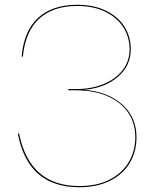

<svg xmlns="http://www.w3.org/2000/svg" viewBox="-20 -779 664 806"><path d="M553 -203Q553 -143 525 -95.5Q497 -48 442.5 -20.5Q388 7 313 7Q97 7 55 -218L60 -219Q104 2 313 2Q387 2 440 -25Q493 -52 520.5 -98.5Q548 -145 548 -203Q548 -263 517 -307.5Q486 -352 429.5 -376Q373 -400 298 -400H267V-405H298Q364 -405 415.5 -426.5Q467 -448 495.5 -485.5Q524 -523 524 -572Q524 -624 497 -665.5Q470 -707 420.5 -730.5Q371 -754 304 -754Q203 -754 144.5 -700.5Q86 -647 76 -541L71 -542Q80 -649 140 -704Q200 -759 304 -759Q372 -759 423 -735Q474 -711 501.5 -668.5Q529 -626 529 -572Q529 -503 475 -456.5Q421 -410 334 -402Q433 -394 493 -340.5Q553 -287 553 -203Z"/></svg>

Font: Hepta Slab Hairline
Style: Regular
Weight: 400
Designer: Michael LaGattuta
Foundry: Michael LaGattuta
Version: Version 1.100; ttfautohint (v1.8) -l 8 -r 50 -G 200 -x 14 -D